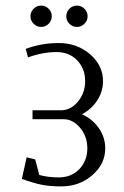

<svg xmlns="http://www.w3.org/2000/svg" viewBox="-20 -666 444 686"><path d="M58.1 -26.9 75.2 -104 106 -96.2 120.1 -41Q150.9 -32.2 189.9 -32.2Q235.4 -32.2 263.7 -62Q292 -91.8 292 -136.2Q292 -178.2 266.4 -209.2Q240.7 -240.2 206.1 -240.2H96.2V-272H198.2Q232.9 -272 258.5 -303Q284.2 -334 284.2 -376Q284.2 -420.4 255.9 -450.2Q227.5 -480 182.1 -480Q132.3 -480 80.1 -460.9L71.8 -491.2Q127.4 -512.2 189.9 -512.2Q255.4 -512.2 301.8 -472.2Q348.1 -432.1 348.1 -376Q348.1 -339.4 327.6 -307.6Q307.1 -275.9 272.9 -257.8Q310.1 -241.2 333 -208.3Q356 -175.3 356 -136.2Q356 -80.1 309.8 -40Q263.7 0 198.2 0Q158.2 0 127.9 -6.1Q97.7 -12.2 58.1 -26.9ZM100.1 -581.1Q88.9 -592.3 88.9 -607.9Q88.9 -623.5 100.1 -634.8Q111.3 -646 127 -646Q142.6 -646 153.8 -634.8Q165 -623.5 165 -607.9Q165 -592.3 153.8 -581.1Q142.6 -569.8 127 -569.8Q111.3 -569.8 100.1 -581.1ZM228 -581.1Q216.8 -592.3 216.8 -607.9Q216.8 -623.5 228 -634.8Q239.3 -646 254.9 -646Q270.5 -646 281.7 -634.8Q293 -623.5 293 -607.9Q293 -592.3 281.7 -581.1Q270.5 -569.8 254.9 -569.8Q239.3 -569.8 228 -581.1Z"/></svg>

Font: Gawaa
Style: Regular
Weight: 400
Designer: T. Christopher White
Version: Version 1.0